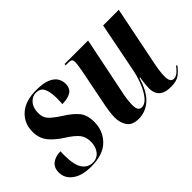

<svg xmlns="http://www.w3.org/2000/svg" viewBox="-81 -841 1146 1146"><g transform="rotate(-45 492.5 -268.0)"><path d="M174 10Q98 10 55 -21.5Q12 -53 12 -102Q12 -144 39.5 -164.5Q67 -185 109 -185Q108 -175 108 -165.5Q108 -156 108 -147Q109 -67 133.5 -33.5Q158 0 198 0Q234 0 256 -27Q278 -54 278 -98Q278 -138 257 -164.5Q236 -191 184 -224Q133 -256 103 -293Q73 -330 73 -386Q73 -457 123 -501.5Q173 -546 264 -546Q323 -546 356 -532Q389 -518 402.5 -496Q416 -474 416 -449Q416 -409 389 -392.5Q362 -376 316 -376Q317 -390 317.5 -403Q318 -416 318 -427Q317 -482 302.5 -509Q288 -536 252 -536Q221 -536 198.5 -510Q176 -484 176 -439Q176 -403 196.5 -380.5Q217 -358 265 -327Q321 -292 348.5 -258.5Q376 -225 376 -166Q376 -91 325.5 -40.5Q275 10 174 10Z M848 10Q808 10 786.5 -2Q765 -14 756.5 -33.5Q748 -53 748 -75Q748 -86 749.5 -103Q751 -120 753 -136.5Q755 -153 757 -161H752Q724 -69 678.5 -30Q633 9 578 9Q523 9 501.5 -23Q480 -55 480 -99Q480 -123 485 -156Q490 -189 496 -216L539 -433Q548 -483 548 -499Q548 -513 542 -519.5Q536 -526 512 -526H493L495 -536H693L621 -183Q614 -154 610.5 -124.5Q607 -95 607 -78Q607 -50 615 -38.5Q623 -27 638 -27Q666 -27 690 -57Q714 -87 732 -133Q750 -179 759 -227L820 -536H952L875 -154Q864 -99 864 -62Q864 -12 893 -12Q912 -12 928.5 -26Q945 -40 959 -60L964 -53Q944 -26 919.5 -8Q895 10 848 10Z"/></g></svg>

Font: Noto Serif Display ExtraCondensed
Style: Bold Italic
Weight: 700
Width: 2
Italic angle: -12°
Designer: Monotype Design Team
Foundry: Monotype Imaging Inc.
Version: Version 2.009